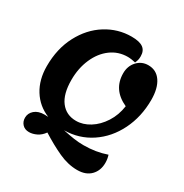

<svg xmlns="http://www.w3.org/2000/svg" viewBox="-208 -886 1199 1253"><g transform="rotate(30 391.5 -259.0)"><path d="M677 18Q686 45 686 75Q686 133 650 170Q614 207 549 207Q480 207 409 174.5Q338 142 259 92Q238 122 209 136Q180 150 153 150Q121 150 102.5 130Q84 110 84 81Q84 47 111 23.5Q138 0 185 0Q204 0 213 1Q131 -32 85 -106Q39 -180 39 -282Q39 -413 92 -514Q145 -615 233 -670Q321 -725 423 -725Q483 -725 510.5 -705Q538 -685 538 -643Q538 -628 535.5 -617Q533 -606 526 -590Q515 -593 497.5 -595.5Q480 -598 468 -598Q397 -598 341.5 -557Q286 -516 254.5 -444Q223 -372 223 -284Q223 -178 265.5 -122.5Q308 -67 382 -67Q434 -67 484 -98Q534 -129 570 -185Q606 -241 616 -312Q494 -367 494 -491Q494 -545 527.5 -581.5Q561 -618 611 -618Q672 -618 706 -568Q740 -518 740 -431Q740 -304 688.5 -200Q637 -96 547 -36Q457 24 346 25Q393 35 430 40.5Q467 46 504 46Q597 46 677 18Z"/></g></svg>

Font: Lemonada SemiBold
Style: Regular
Weight: 600
Designer: Mohamed Gaber (Arabic) Eduardo Tunni (Latin)
Foundry: Kief Type Foundry
Version: Version 3.006